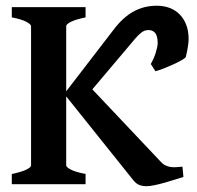

<svg xmlns="http://www.w3.org/2000/svg" viewBox="-20 -640 683 667"><path d="M21 0V-35.6Q54.2 -42.5 71 -50.5Q87.9 -58.6 87.9 -65.4V-549.3Q87.9 -555.2 72 -564Q56.2 -572.8 21 -579.6V-615.2H277.3V-579.6Q244.1 -572.8 227.1 -564.5Q210 -556.2 210 -549.3V-322.8L376 -538.6Q407.2 -579.6 443.6 -599.9Q480 -620.1 524.9 -620.1Q548.3 -620.1 568.4 -612.8Q588.4 -605.5 603.3 -590.8Q618.2 -576.2 626.7 -554.4Q635.3 -532.7 635.3 -503.4Q635.3 -497.1 634.3 -489Q633.3 -481 631.8 -472.4Q630.4 -463.9 628.7 -456.1Q627 -448.2 625.5 -442.4Q624 -438.5 611.8 -431.4Q599.6 -424.3 583 -416.7Q566.4 -409.2 549.1 -402.3Q531.7 -395.5 520 -392.6L503.9 -417.5Q508.3 -425.3 512.7 -435.1Q517.1 -444.8 520.3 -454.6Q523.4 -464.4 525.6 -473.9Q527.8 -483.4 527.8 -490.7Q527.3 -516.6 518.6 -526.1Q509.8 -535.6 496.1 -535.6Q481.9 -535.6 470.7 -526.6Q459.5 -517.6 449.7 -505.9L300.8 -329.6L536.1 -80.6Q543.9 -71.3 552.5 -66.7Q561 -62 570.3 -60.3Q579.6 -58.6 590.3 -59.1Q601.1 -59.6 613.8 -61L617.2 -25.4Q603 -21 585.4 -15.4Q567.9 -9.8 550.3 -4.9Q532.7 0 516.6 3.4Q500.5 6.8 488.8 6.8Q474.6 6.8 463.6 2.4Q452.6 -2 442.9 -14.2L210 -305.2V-65.4Q210 -59.6 225.8 -51Q241.7 -42.5 277.3 -35.6V0Z"/></svg>

Font: Gentium Basic
Style: Bold
Weight: 700
Designer: J. Victor Gaultney and Annie Olsen
Foundry: SIL International
Version: Version 1.100